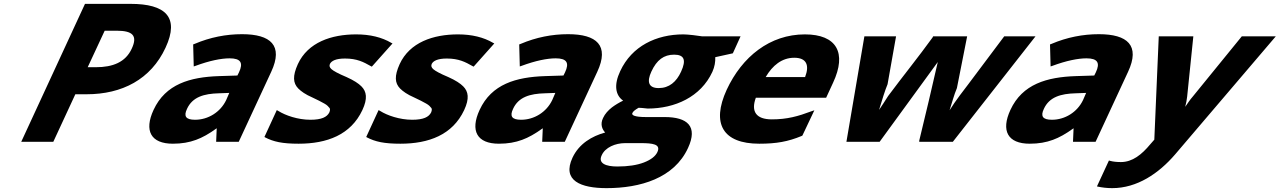

<svg xmlns="http://www.w3.org/2000/svg" viewBox="-20 -734 6625 994"><path d="M476 -386H434L522 -575H584C666 -575 694 -550 662 -482C630 -412 564 -386 476 -386ZM420 -714 90 0H256L370 -246H428C612 -246 761 -323 837 -487C911 -646 836 -714 656 -714Z M988 -507 980 -504 983 -390 992 -393C1065 -420 1125 -432 1169 -432C1226 -432 1241 -409 1217 -359L1209 -343L1114 -340C964 -335 837 -299 775 -165C725 -57 761 10 875 10C921 10 960 3 995 -10C1028 -22 1062 -41 1102 -70L1099 0H1216L1384 -362C1448 -499 1381 -557 1233 -557C1150 -557 1068 -541 988 -507ZM948 -170C976 -232 1036 -249 1113 -251L1167 -253L1151 -216C1121 -153 1057 -114 990 -114C942 -114 930 -132 948 -170Z M1905 -389 2012 -509 2006 -512C1957 -541 1896 -556 1824 -556C1696 -556 1574 -515 1522 -402C1494 -340 1497 -304 1524 -276C1539 -261 1561 -245 1598 -229C1623 -217 1644 -207 1659 -198C1674 -190 1681 -181 1686 -175C1690 -170 1689 -162 1685 -152C1673 -128 1645 -114 1587 -114C1521 -114 1457 -137 1422 -159L1413 -164L1349 -25L1352 -23C1396 0 1442 10 1526 10C1673 10 1796 -36 1856 -164C1884 -224 1878 -260 1851 -287C1836 -302 1812 -318 1774 -335C1731 -353 1706 -367 1696 -376C1686 -385 1684 -393 1688 -403C1696 -419 1719 -431 1766 -431C1828 -431 1862 -413 1899 -392Z M2432 -389 2539 -509 2533 -512C2484 -541 2423 -556 2351 -556C2223 -556 2101 -515 2049 -402C2021 -340 2024 -304 2051 -276C2066 -261 2088 -245 2125 -229C2150 -217 2171 -207 2186 -198C2201 -190 2208 -181 2213 -175C2217 -170 2216 -162 2212 -152C2200 -128 2172 -114 2114 -114C2048 -114 1984 -137 1949 -159L1940 -164L1876 -25L1879 -23C1923 0 1969 10 2053 10C2200 10 2323 -36 2383 -164C2411 -224 2405 -260 2378 -287C2363 -302 2339 -318 2301 -335C2258 -353 2233 -367 2223 -376C2213 -385 2211 -393 2215 -403C2223 -419 2246 -431 2293 -431C2355 -431 2389 -413 2426 -392Z M2676 -507 2668 -504 2671 -390 2680 -393C2753 -420 2813 -432 2857 -432C2914 -432 2929 -409 2905 -359L2897 -343L2802 -340C2652 -335 2525 -299 2463 -165C2413 -57 2449 10 2563 10C2609 10 2648 3 2683 -10C2716 -22 2750 -41 2790 -70L2787 0H2904L3072 -362C3136 -499 3069 -557 2921 -557C2838 -557 2756 -541 2676 -507ZM2636 -170C2664 -232 2724 -249 2801 -251L2855 -253L2839 -216C2809 -153 2745 -114 2678 -114C2630 -114 2618 -132 2636 -170Z M3191 -366C3157 -294 3166 -241 3206 -213C3185 -203 3164 -190 3148 -178C3129 -163 3112 -145 3102 -123C3086 -90 3098 -64 3113 -48C3044 -29 2978 10 2944 82C2888 202 2988 240 3120 240C3294 240 3470 189 3542 32C3594 -80 3539 -128 3421 -128H3324C3265 -128 3248 -138 3254 -149C3258 -158 3269 -166 3286 -176L3304 -175L3333 -172C3474 -172 3608 -232 3668 -362C3680 -389 3684 -414 3683 -438L3774 -458L3814 -546H3614C3598 -549 3541 -556 3518 -556C3377 -556 3251 -495 3191 -366ZM3296 7C3359 7 3403 12 3383 54C3373 75 3350 93 3314 107C3278 121 3231 128 3176 128C3117 128 3075 112 3095 70C3113 29 3166 7 3216 7ZM3352 -363C3380 -424 3417 -451 3470 -451C3522 -451 3534 -424 3506 -363C3482 -310 3444 -278 3390 -278C3337 -278 3328 -311 3352 -363Z M3944 -335C3979 -395 4028 -435 4092 -435C4155 -435 4172 -397 4148 -335ZM4134 -32 4196 -163 4181 -158C4112 -132 4055 -116 3976 -116C3894 -116 3867 -157 3893 -228H4257L4293 -306C4365 -460 4312 -556 4147 -556C3966 -556 3822 -441 3742 -269C3662 -94 3722 10 3911 10C4000 10 4060 -1 4130 -30Z M4739 0H4913L5341 -546H5179L4993 -298C4977 -277 4926 -212 4896 -163C4908 -200 4919 -243 4934 -278L4987 -546H4811L4808 -540C4735 -439 4657 -343 4578 -237C4561 -209 4544 -185 4531 -165C4547 -218 4561 -264 4575 -298L4619 -546H4455L4362 0H4534L4835 -413C4805 -279 4772 -143 4739 -6Z M5424 -507 5416 -504 5419 -390 5428 -393C5501 -420 5561 -432 5605 -432C5662 -432 5677 -409 5653 -359L5645 -343L5550 -340C5400 -335 5273 -299 5211 -165C5161 -57 5197 10 5311 10C5357 10 5396 3 5431 -10C5464 -22 5498 -41 5538 -70L5535 0H5652L5820 -362C5884 -499 5817 -557 5669 -557C5586 -557 5504 -541 5424 -507ZM5384 -170C5412 -232 5472 -249 5549 -251L5603 -253L5587 -216C5557 -153 5493 -114 5426 -114C5378 -114 5366 -132 5384 -170Z M5956 -11 5935 13C5891 66 5843 105 5783 105C5762 105 5743 103 5728 99L5721 97L5659 231L5663 232C5686 237 5711 240 5738 240C5867 240 5979 164 6064 65L6585 -546H6409L6155 -234C6140 -217 6130 -201 6116 -181C6121 -199 6124 -218 6126 -234L6158 -546H5979Z"/></svg>

Font: Passageway
Style: BdSuIt
Weight: 700
Foundry: Ascender Corporation
Version: Version 1.11